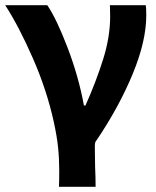

<svg xmlns="http://www.w3.org/2000/svg" viewBox="-37 -519 600 739"><path d="M190 200Q191 178 191 137Q191 91 186.5 48Q182 5 170 -50Q143 -173 89 -296Q35 -419 -17 -499H145Q181 -446 223.5 -334.5Q266 -223 286 -113H292Q333 -205 360 -291Q387 -377 387 -456Q387 -473 386.5 -483Q386 -493 386 -499H524Q526 -490 526 -460Q526 -361 474 -235Q422 -109 336 19Q331 24 329.5 29.5Q328 35 328 44L329 121Q331 165 331 200Z"/></svg>

Font: LINE Seed Sans KR Bold
Style: Regular
Weight: 700
Designer: LINE BX Design & Sandoll Inc & Dalton Maag Ltd
Foundry: Sandoll Inc.
Version: Version 1.000